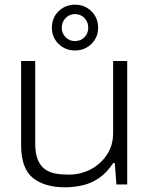

<svg xmlns="http://www.w3.org/2000/svg" viewBox="-20 -786 639 818"><path d="M258 12Q169 12 119.5 -28.5Q70 -69 70 -168V-526H130V-176Q130 -132 141 -105.5Q152 -79 171.5 -65Q191 -51 217 -46.5Q243 -42 274 -42Q321 -42 363.5 -63Q406 -84 434 -124.5Q462 -165 462 -220V-526H522V0H476L469 -91H462Q435 -50 402 -27.5Q369 -5 332 3.5Q295 12 258 12ZM300 -571Q258 -571 229.5 -599Q201 -627 201 -668Q201 -710 229.5 -738Q258 -766 300 -766Q341 -766 369.5 -738Q398 -710 398 -668Q398 -627 369.5 -599Q341 -571 300 -571ZM299 -611Q324 -611 340 -627.5Q356 -644 356 -668Q356 -692 340 -709Q324 -726 299 -726Q276 -726 259.5 -709Q243 -692 243 -668Q243 -644 259.5 -627.5Q276 -611 299 -611Z"/></svg>

Font: Archivo SemiExpanded ExtraLight
Style: Regular
Weight: 250
Width: 6
Designer: Hector Gatti
Foundry: Omnibus-Type
Version: Version 2.001